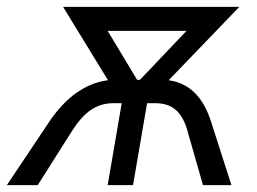

<svg xmlns="http://www.w3.org/2000/svg" viewBox="-56 -540 751 560"><path d="M87 -184 -36 0H54L156 -161C189 -212 224 -239 275 -239H299L258 0H332L373 -239H397C448 -239 475 -212 490 -161L536 0H619L560 -184C537 -256 498 -297 436 -306L642 -520H128L259 -306C194 -298 135 -256 87 -184ZM258 -450H488L352 -307H344Z"/></svg>

Font: Fixel Display 20240404
Style: Italic
Weight: 400
Italic angle: -10°
Designer: AlfaBravo + MacPaw
Foundry: Kyrylo Tkachov, Marchela Mozhyna, Serhii Makarenko, Maria Weinstein, Zakhar Kryvoshyya
Version: Version 1.211;Glyphs 3.2 (3225)